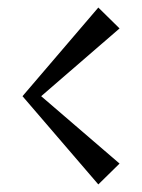

<svg xmlns="http://www.w3.org/2000/svg" viewBox="-20 -526 379 512"><path d="M298.8 -89.8 89.8 -269.5 298.8 -450.2 242.2 -505.9 40 -269.5 242.2 -34.2Z"/></svg>

Font: TriodPostnaja
Style: Medium
Weight: 500
Version: 20110805; ttfautohint (v0.96) -l 8 -r 50 -G 200 -x 14 -w "G"